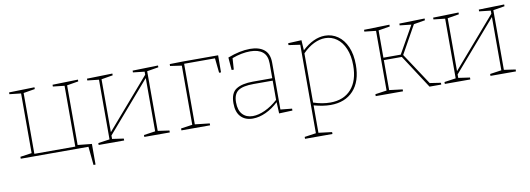

<svg xmlns="http://www.w3.org/2000/svg" viewBox="-59 -891 4093 1483"><g transform="rotate(-10 1987.5 -149.0)"><path d="M497 -496V-28L607 -17V145H591L577 0H46V-15L136 -28V-496L46 -506V-520L246 -525V-511L156 -496V-19H477V-496L387 -506V-520L587 -525V-511Z M1215 -525V-511L1125 -496V-28L1215 -15V0H1015V-15L1105 -28V-446L767 -55V-28L857 -15V0H657V-15L747 -28V-496L657 -506V-520L857 -525V-511L767 -496V-81L1105 -472V-496L1015 -506V-520Z M1306 -520 1411 -522H1686L1685 -388H1670L1658 -503H1416V-28L1531 -15V0H1306V-15L1396 -28V-492L1306 -505Z M2087 -26 2177 -17V-2L2072 2L2068 -87Q2022 -43 1969 -18.5Q1916 6 1866 6Q1807 6 1772.5 -30Q1738 -66 1738 -136Q1738 -217 1784 -246Q1830 -275 1916 -275H2067V-391Q2067 -452 2032.5 -480.5Q1998 -509 1935 -509Q1867 -509 1792 -481L1786 -392H1769L1761 -491Q1857 -528 1936 -528Q2007 -528 2047 -495.5Q2087 -463 2087 -394ZM1869 -13Q1914 -13 1966 -37Q2018 -61 2067 -105V-256H1918Q1832 -256 1795.5 -230Q1759 -204 1759 -140Q1759 -77 1789 -45Q1819 -13 1869 -13Z M2721 -265Q2721 -135 2655.5 -64Q2590 7 2476 7Q2417 7 2345 -13V202L2450 215V230H2235V215L2325 202V-492L2235 -505V-520L2340 -525L2345 -445Q2434 -528 2524 -528Q2579 -528 2624 -497Q2669 -466 2695 -406.5Q2721 -347 2721 -265ZM2700 -264Q2700 -340 2676.5 -395.5Q2653 -451 2612.5 -480Q2572 -509 2522 -509Q2479 -509 2433.5 -487Q2388 -465 2345 -421V-35Q2414 -12 2477 -12Q2582 -12 2641 -78Q2700 -144 2700 -264Z M3094 -276 3258 -27 3344 -14V0H3252L3081 -263H2940V-28L3044 -15V0H2830V-15L2920 -28V-496L2830 -506V-520L3030 -525V-511L2940 -496V-282H3076L3197 -496L3107 -506V-520L3306 -525V-511L3217 -496Z M3930 -525V-511L3840 -496V-28L3930 -15V0H3730V-15L3820 -28V-446L3482 -55V-28L3572 -15V0H3372V-15L3462 -28V-496L3372 -506V-520L3572 -525V-511L3482 -496V-81L3820 -472V-496L3730 -506V-520Z"/></g></svg>

Font: Bitter Pro Thin
Style: Regular
Weight: 250
Designer: Sol Matas, and Bitter project Authors
Foundry: Sol Matas
Version: Version 1.010